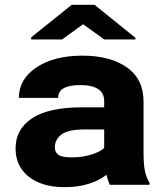

<svg xmlns="http://www.w3.org/2000/svg" viewBox="-20 -770 686 800"><path d="M249.5 9.8Q154.8 9.8 99.9 -33.7Q44.9 -77.1 44.9 -151.4Q44.9 -231.9 114 -277.3Q183.1 -322.8 321.3 -322.8H414.1V-348.6Q414.1 -415.5 314 -415.5Q222.2 -415.5 222.2 -362.3H58.6Q58.6 -439.9 131.6 -489Q204.6 -538.1 323.7 -538.1Q439.5 -538.1 508.8 -489Q578.1 -439.9 578.1 -347.7V-136.7Q578.1 -84 584 -56.9Q589.8 -29.8 603 -8.3V0H437.5Q428.7 -19 423.8 -41.5Q355.5 9.8 249.5 9.8ZM208.5 -156.7Q208.5 -135.7 223.4 -125Q238.3 -114.3 279.3 -114.3Q323.2 -114.3 360.8 -126Q398.4 -137.7 414.1 -153.3V-230.5H330.1Q263.2 -230.5 235.8 -209.2Q208.5 -188 208.5 -156.7ZM109.9 -614.3 278.8 -750H374L544.4 -612.3V-605.5H414.6L326.2 -668.9L238.3 -605.5H109.9Z"/></svg>

Font: Bert Sans Black
Style: Regular
Weight: 900
Designer: Christian Robertson, Adam Twardoch, & Cristiano Sobral
Foundry: Google
Version: Version 12.135;January 10, 2020;FontCreator 12.0.0.2547 64-b